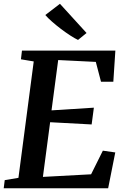

<svg xmlns="http://www.w3.org/2000/svg" viewBox="-24 -1016 680 1036"><path d="M-4 0 1.5 -44 75.5 -56.5 158 -684.5 89 -696 94.5 -743H598.5L587.5 -575H521L493 -682L290 -692L254 -420.5L482.5 -435L470.5 -344.5L246.5 -356.5L207.5 -61.5L467.5 -75.5L531 -203L598 -193.5L559.5 0ZM397 -800.5Q380 -808.5 355.2 -824.5Q330.5 -840.5 304.5 -860.2Q278.5 -880 256 -899.8Q233.5 -919.5 220.5 -935L299.5 -995.5L443 -838Z"/></svg>

Font: Merriweather 20pt SemiBold
Style: Italic
Weight: 600
Italic angle: -7.8°
Version: Version 2.101